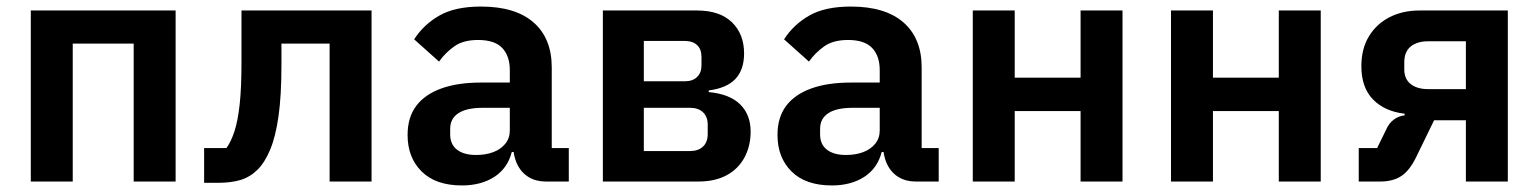

<svg xmlns="http://www.w3.org/2000/svg" viewBox="-20 -554 4695 586"><path d="M74 0V-522H516V0H388V-421H202V0Z M603 4V-102H671Q685 -121 695.5 -153Q706 -185 711.5 -235.5Q717 -286 717 -362V-522H1114V0H986V-421H839V-356Q839 -262 830 -199Q821 -136 804.5 -97Q788 -58 767 -37Q744 -14 715 -5Q686 4 644 4Z M1716 0H1645Q1616 0 1593.5 -13.5Q1571 -27 1558.5 -53Q1546 -79 1546 -114V-125L1578 -90H1542Q1529 -40 1488.5 -14Q1448 12 1390 12Q1310 12 1267 -30.5Q1224 -73 1224 -142Q1224 -196 1250.5 -231Q1277 -266 1327 -284Q1377 -302 1447 -302H1536V-340Q1536 -383 1513 -407.5Q1490 -432 1439 -432Q1394 -432 1366.5 -412.5Q1339 -393 1320 -366L1244 -434Q1273 -479 1321 -506.5Q1369 -534 1448 -534Q1553 -534 1608.5 -485.5Q1664 -437 1664 -348V-102H1716ZM1536 -225H1454Q1404 -225 1379 -208.5Q1354 -192 1354 -161V-144Q1354 -113 1375 -97Q1396 -81 1433 -81Q1462 -81 1485 -89.5Q1508 -98 1522 -115Q1536 -132 1536 -156Z M1820 0V-522H2107Q2177 -522 2214 -486Q2251 -450 2251 -391Q2251 -341 2224.5 -313Q2198 -285 2143 -278V-273Q2207 -267 2239 -235.5Q2271 -204 2271 -152Q2271 -108 2252 -73Q2233 -38 2197.5 -19Q2162 0 2112 0ZM1945 -93H2086Q2111 -93 2125.5 -106.5Q2140 -120 2140 -145V-173Q2140 -198 2125.5 -211.5Q2111 -225 2086 -225H1945ZM1945 -306H2071Q2094 -306 2107.5 -319Q2121 -332 2121 -355V-380Q2121 -404 2107.5 -416.5Q2094 -429 2071 -429H1945Z M2845 0H2774Q2745 0 2722.5 -13.5Q2700 -27 2687.5 -53Q2675 -79 2675 -114V-125L2707 -90H2671Q2658 -40 2617.5 -14Q2577 12 2519 12Q2439 12 2396 -30.5Q2353 -73 2353 -142Q2353 -196 2379.5 -231Q2406 -266 2456 -284Q2506 -302 2576 -302H2665V-340Q2665 -383 2642 -407.5Q2619 -432 2568 -432Q2523 -432 2495.5 -412.5Q2468 -393 2449 -366L2373 -434Q2402 -479 2450 -506.5Q2498 -534 2577 -534Q2682 -534 2737.5 -485.5Q2793 -437 2793 -348V-102H2845ZM2665 -225H2583Q2533 -225 2508 -208.5Q2483 -192 2483 -161V-144Q2483 -113 2504 -97Q2525 -81 2562 -81Q2591 -81 2614 -89.5Q2637 -98 2651 -115Q2665 -132 2665 -156Z M2949 0V-522H3077V-317H3278V-522H3406V0H3278V-215H3077V0Z M3554 0V-522H3682V-317H3883V-522H4011V0H3883V-215H3682V0Z M4127 0V-102H4183L4210 -157Q4219 -178 4234 -189Q4249 -200 4267 -202V-207Q4206 -214 4170.5 -250.5Q4135 -287 4135 -352Q4135 -405 4158 -443Q4181 -481 4221 -501.5Q4261 -522 4313 -522H4582V0H4454V-187H4357L4302 -74Q4282 -33 4256.5 -16.5Q4231 0 4193 0ZM4339 -282H4454V-428H4339Q4305 -428 4285.5 -412Q4266 -396 4266 -364V-342Q4266 -313 4285.5 -297.5Q4305 -282 4339 -282Z"/></svg>

Font: IBM Plex Sans SemiBold
Style: Regular
Weight: 600
Designer: Mike Abbink, Paul van der Laan, Pieter van Rosmalen
Foundry: Bold Monday
Version: Version 3.201